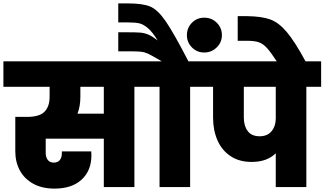

<svg xmlns="http://www.w3.org/2000/svg" viewBox="-34 -1101 1910 1130"><path d="M845 -590H757V0H577V-285H235V-201Q235 -176 247 -160Q259 -144 283 -144Q306 -144 318 -159Q330 -174 330 -198V-210H503Q504 -200 504 -187Q504 -97 446.5 -44Q389 9 287 9Q213 9 161 -20Q109 -49 82.5 -98.5Q56 -148 56 -210V-413H125Q199 -413 228.5 -444Q258 -475 258 -531V-590H-14V-740H845ZM577 -590H439V-531Q439 -475 422 -432H577Z M718 -1081Q806 -1081 850 -1062.5Q894 -1044 940.5 -977Q987 -910 1075 -740H1172V-590H1085V0H905V-590H817V-740H918L894 -754Q851 -779 832.5 -787Q814 -795 793.5 -797Q773 -799 719 -799H662V-911H715Q768 -911 792.5 -909Q817 -907 840 -897Q863 -887 894 -863Q863 -913 836.5 -935.5Q810 -958 786.5 -963.5Q763 -969 723 -969H662V-1081ZM1168 -997Q1212 -997 1242 -967Q1272 -937 1272 -894Q1272 -852 1241.5 -822Q1211 -792 1168 -792Q1125 -792 1095.5 -822Q1066 -852 1066 -894Q1066 -937 1095.5 -967Q1125 -997 1168 -997Z M1856 -590H1769V0H1589V-199Q1538 -148 1447 -148Q1374 -148 1323 -182Q1272 -216 1246 -275Q1220 -334 1220 -409V-590H1144V-740H1856ZM1589 -590H1401V-409Q1401 -360 1424 -329.5Q1447 -299 1494 -299Q1540 -299 1564.5 -329Q1589 -359 1589 -404Z M1598 -735Q1561 -792 1538 -817.5Q1515 -843 1490 -852Q1465 -861 1420 -861H1365V-1006H1418Q1505 -1005 1555.5 -987Q1606 -969 1653.5 -913Q1701 -857 1767 -735Z"/></svg>

Font: Fz Poppins ExtBd
Style: Regular
Weight: 800
Designer: Ninad Kale (Devanagari), Jonny Pinhorn (Latin)
Foundry: Indian Type Foundry
Version: Vit hóa bi Vntype.Com & FontZin.Com